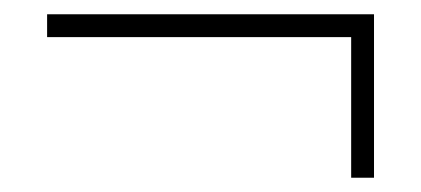

<svg xmlns="http://www.w3.org/2000/svg" viewBox="-20 -336 590 269"><path d="M46 -316H504V-87H472V-284H46Z"/></svg>

Font: EauTest Light
Style: Regular
Weight: 300
Designer: Christian Thalmann (Catharsis Fonts)
Version: Version 0.001;PS 000.001;hotconv 1.0.88;makeotf.lib2.5.64775